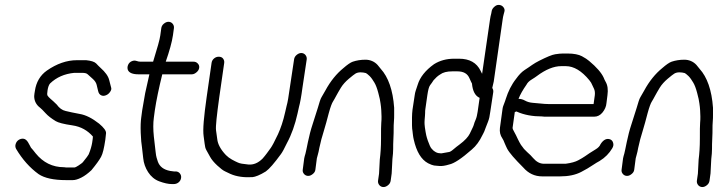

<svg xmlns="http://www.w3.org/2000/svg" viewBox="-20 -710 2910 775"><path d="M239 -35C192 -35 154 -54 124 -91C116 -101 110 -109 105 -114C101 -121 98 -128 93 -136C88 -144 82 -149 75 -150C68 -151 61 -149 55 -145C49 -141 45 -135 43 -128C41 -121 42 -115 45 -109C70 -67 100 -33 136 -7C160 9 197 17 246 17H274C283 17 294 14 308 7C322 0 335 -10 349 -23C368 -46 381 -64 388 -77C395 -90 400 -112 405 -145C406 -153 407 -162 408 -172C409 -182 399 -195 380 -211C352 -233 326 -246 302 -250C278 -254 259 -259 245 -262C231 -265 219 -274 209 -288C199 -298 190 -306 184 -311C178 -316 174 -321 172 -324C170 -327 170 -334 172 -346C174 -358 177 -367 182 -373C208 -398 240 -412 280 -416H310C323 -416 330 -414 334 -410C338 -406 345 -400 354 -392C363 -384 368 -376 370 -368C372 -360 374 -352 376 -343C378 -334 382 -328 389 -325C396 -322 402 -323 409 -326C416 -329 421 -334 425 -340C429 -346 430 -351 429 -355L421 -386C417 -403 405 -419 386 -436C381 -440 375 -447 368 -454C361 -461 347 -465 328 -467H290C250 -467 209 -453 169 -425C142 -406 126 -378 121 -344C120 -336 118 -329 118 -322C118 -303 126 -287 142 -275C147 -271 154 -264 164 -253C174 -242 187 -232 205 -221C215 -215 237 -209 272 -204C307 -199 334 -183 355 -159C355 -155 354 -146 352 -134C350 -122 346 -106 338 -87C336 -83 329 -73 315 -56C313 -53 306 -48 297 -42C288 -36 283 -34 281 -34H253C248 -34 244 -34 239 -35Z M678 -567 682 -596C683 -603 681 -609 677 -614C673 -619 667 -622 660 -622C653 -622 647 -619 641 -614C635 -609 632 -603 631 -596L627 -567C625 -551 615 -516 598 -461H547C542 -461 537 -462 531 -464C525 -466 519 -466 512 -463C505 -460 500 -455 497 -448C494 -441 494 -434 496 -428C501 -416 515 -410 540 -410H583L566 -334C561 -307 557 -284 554 -265L550 -235C548 -221 547 -201 548 -174C549 -147 551 -128 553 -116C554 -107 556 -93 558 -72C560 -51 567 -32 578 -15C589 2 604 15 623 22C642 29 659 33 674 33H681C688 33 695 31 701 26C707 21 710 15 711 8C712 1 710 -5 706 -10C702 -15 696 -18 689 -18H682C679 -18 673 -19 667 -20C640 -25 624 -38 617 -58C615 -64 613 -70 612 -74C611 -78 609 -86 608 -98C607 -110 604 -130 601 -159C598 -188 598 -213 601 -235L605 -265C611 -305 621 -353 635 -410H754C761 -410 767 -413 773 -418C779 -423 783 -429 784 -436C785 -443 783 -449 778 -454C773 -459 768 -461 761 -461H649C664 -504 674 -540 678 -567Z M863 -481C856 -481 850 -479 844 -474C838 -469 835 -463 834 -456L814 -317C803 -239 798 -187 802 -160C803 -150 805 -140 806 -130C807 -120 809 -111 813 -104C817 -97 822 -88 828 -77C834 -66 844 -54 857 -42C870 -30 880 -22 889 -18C898 -14 904 -11 910 -8C935 3 965 7 999 5C1010 4 1029 -3 1053 -18C1067 -28 1087 -51 1114 -88C1120 -96 1128 -111 1138 -132C1157 -167 1171 -207 1181 -252L1187 -279C1191 -293 1196 -319 1201 -357L1218 -470C1219 -477 1217 -483 1213 -488C1209 -493 1203 -496 1196 -496C1189 -496 1183 -493 1177 -488C1171 -483 1168 -477 1167 -470L1150 -357C1145 -321 1141 -296 1137 -283L1131 -257C1123 -221 1113 -192 1102 -168C1088 -138 1078 -120 1073 -113C1068 -106 1062 -98 1057 -91C1052 -84 1046 -77 1040 -70C1022 -52 1003 -44 982 -46C961 -48 948 -50 940 -54C933 -57 925 -61 916 -66C907 -71 899 -77 892 -84C870 -107 859 -129 857 -148C856 -156 854 -168 852 -184C850 -200 855 -244 865 -317L885 -456C886 -463 884 -469 880 -474C876 -479 870 -481 863 -481Z M1510 -9 1506 19C1505 26 1507 32 1511 37C1515 42 1521 45 1528 45C1535 45 1541 42 1547 37C1553 32 1556 26 1557 19L1561 -10L1564 -68C1566 -84 1567 -98 1567 -109C1567 -120 1567 -134 1568 -151C1569 -168 1569 -181 1569 -190C1569 -199 1569 -209 1570 -219C1571 -229 1571 -239 1571 -248V-275C1566 -347 1547 -399 1517 -432C1512 -437 1509 -443 1504 -448C1491 -462 1474 -469 1455 -469C1436 -469 1419 -466 1404 -461C1395 -458 1382 -449 1366 -435C1339 -413 1314 -383 1293 -344C1288 -335 1283 -326 1278 -318C1273 -310 1269 -295 1263 -275C1257 -255 1250 -233 1242 -209C1234 -185 1228 -161 1223 -137C1218 -113 1215 -97 1213 -90C1211 -83 1209 -77 1208 -71L1202 -25C1201 -18 1203 -13 1207 -8C1211 -3 1217 0 1224 0C1231 0 1237 -3 1243 -8C1249 -13 1252 -18 1253 -25L1259 -71C1260 -75 1261 -80 1263 -86C1265 -92 1267 -102 1269 -113C1274 -137 1280 -159 1287 -181C1294 -203 1300 -227 1307 -253C1314 -279 1320 -294 1324 -300C1328 -306 1332 -314 1337 -323C1342 -332 1348 -343 1356 -356C1364 -369 1375 -381 1388 -392C1401 -403 1410 -410 1415 -413C1420 -416 1427 -418 1435 -418C1443 -418 1450 -417 1457 -415C1459 -414 1465 -410 1472 -403C1479 -396 1485 -387 1491 -377C1497 -367 1502 -354 1507 -335C1512 -316 1515 -303 1516 -293C1517 -283 1519 -274 1519 -265C1519 -256 1520 -248 1520 -240C1520 -232 1520 -223 1519 -214C1518 -205 1518 -183 1518 -150C1518 -117 1516 -89 1513 -66Z M1973 -381 2009 -632C2010 -639 2011 -645 2013 -652L2016 -663C2018 -670 2016 -676 2012 -681C2008 -686 2003 -689 1996 -690C1989 -691 1983 -689 1977 -684C1971 -679 1967 -674 1965 -667L1963 -656C1961 -648 1959 -640 1958 -632L1926 -412L1920 -424C1904 -457 1875 -473 1833 -473H1813C1783 -473 1756 -466 1732 -451C1697 -426 1675 -398 1666 -368C1663 -358 1660 -350 1658 -344C1656 -338 1655 -333 1654 -326L1645 -267C1644 -257 1643 -247 1643 -236V-204C1643 -194 1644 -187 1645 -181C1646 -175 1646 -169 1647 -164C1648 -159 1648 -154 1650 -147C1661 -98 1680 -66 1708 -51C1718 -46 1726 -43 1732 -42C1738 -41 1745 -41 1754 -40C1763 -39 1777 -41 1793 -46C1813 -50 1843 -70 1884 -106C1902 -121 1916 -141 1927 -164C1930 -170 1933 -175 1935 -180C1937 -185 1939 -191 1941 -196C1943 -201 1946 -209 1950 -219C1954 -229 1957 -242 1959 -259L1971 -338C1972 -345 1970 -350 1967 -355ZM1762 -91H1760C1745 -91 1733 -97 1723 -109C1718 -114 1713 -125 1707 -142C1701 -159 1699 -171 1698 -177C1697 -183 1696 -189 1695 -196C1694 -203 1693 -213 1694 -226C1695 -239 1696 -248 1696 -254C1696 -260 1696 -265 1697 -270L1705 -326C1708 -346 1711 -359 1716 -366C1721 -373 1726 -379 1730 -386C1738 -395 1746 -403 1756 -409C1768 -418 1784 -422 1806 -422H1826C1851 -422 1867 -413 1875 -394C1880 -382 1884 -375 1885 -373C1888 -342 1898 -323 1916 -315L1908 -259C1906 -247 1904 -236 1900 -227C1896 -218 1894 -212 1893 -208C1892 -204 1890 -199 1888 -195C1886 -191 1882 -182 1876 -170C1870 -158 1857 -143 1834 -126C1827 -121 1818 -114 1810 -107C1802 -100 1795 -96 1790 -96Z M2168 -240C2174 -239 2179 -239 2186 -239H2378C2392 -239 2403 -245 2412 -256C2421 -267 2427 -280 2428 -294L2432 -326C2435 -348 2433 -366 2424 -381C2421 -386 2419 -391 2417 -396C2408 -416 2388 -439 2358 -464C2351 -470 2342 -476 2329 -483C2316 -490 2296 -494 2271 -494H2252C2244 -494 2234 -493 2221 -491C2208 -489 2187 -480 2157 -465C2146 -459 2136 -454 2128 -448C2120 -442 2109 -435 2097 -427C2085 -419 2074 -407 2064 -393C2044 -368 2031 -340 2022 -312C2020 -306 2018 -299 2015 -292C2012 -285 2009 -277 2008 -267L1998 -194C1996 -178 1999 -164 2008 -151C2011 -147 2014 -140 2017 -132C2020 -124 2024 -117 2027 -110C2036 -93 2058 -68 2092 -34C2113 -10 2138 2 2169 2H2240C2275 2 2303 -4 2326 -16C2344 -25 2360 -35 2372 -43C2384 -51 2394 -57 2400 -60C2423 -74 2439 -91 2451 -111C2456 -119 2457 -126 2455 -133C2453 -140 2450 -144 2444 -147C2430 -153 2416 -147 2404 -128C2401 -120 2394 -113 2384 -107C2374 -101 2366 -96 2360 -92C2354 -88 2348 -84 2341 -79C2334 -74 2325 -69 2314 -63C2303 -57 2286 -52 2263 -49H2176C2159 -49 2145 -57 2132 -72C2128 -76 2125 -80 2121 -84C2117 -88 2113 -91 2108 -96L2095 -109C2092 -114 2087 -119 2083 -125C2079 -131 2075 -139 2070 -149C2065 -159 2061 -169 2056 -177C2051 -185 2049 -191 2049 -194L2058 -258L2066 -260C2067 -260 2067 -260 2067 -259C2096 -246 2130 -240 2168 -240ZM2073 -311C2080 -329 2091 -348 2105 -368C2109 -376 2116 -383 2126 -389C2136 -395 2143 -400 2147 -403C2183 -430 2216 -443 2245 -443H2264C2296 -443 2328 -424 2359 -386C2365 -379 2368 -373 2370 -368C2372 -363 2375 -358 2378 -351C2381 -344 2382 -336 2381 -326L2376 -290H2194C2183 -290 2173 -291 2163 -292C2153 -293 2142 -294 2130 -295C2118 -296 2108 -299 2099 -304C2090 -309 2082 -311 2073 -311Z M2797 -9 2793 19C2792 26 2794 32 2798 37C2802 42 2808 45 2815 45C2822 45 2828 42 2834 37C2840 32 2843 26 2844 19L2848 -10L2851 -68C2853 -84 2854 -98 2854 -109C2854 -120 2854 -134 2855 -151C2856 -168 2856 -181 2856 -190C2856 -199 2856 -209 2857 -219C2858 -229 2858 -239 2858 -248V-275C2853 -347 2834 -399 2804 -432C2799 -437 2796 -443 2791 -448C2778 -462 2761 -469 2742 -469C2723 -469 2706 -466 2691 -461C2682 -458 2669 -449 2653 -435C2626 -413 2601 -383 2580 -344C2575 -335 2570 -326 2565 -318C2560 -310 2556 -295 2550 -275C2544 -255 2537 -233 2529 -209C2521 -185 2515 -161 2510 -137C2505 -113 2502 -97 2500 -90C2498 -83 2496 -77 2495 -71L2489 -25C2488 -18 2490 -13 2494 -8C2498 -3 2504 0 2511 0C2518 0 2524 -3 2530 -8C2536 -13 2539 -18 2540 -25L2546 -71C2547 -75 2548 -80 2550 -86C2552 -92 2554 -102 2556 -113C2561 -137 2567 -159 2574 -181C2581 -203 2587 -227 2594 -253C2601 -279 2607 -294 2611 -300C2615 -306 2619 -314 2624 -323C2629 -332 2635 -343 2643 -356C2651 -369 2662 -381 2675 -392C2688 -403 2697 -410 2702 -413C2707 -416 2714 -418 2722 -418C2730 -418 2737 -417 2744 -415C2746 -414 2752 -410 2759 -403C2766 -396 2772 -387 2778 -377C2784 -367 2789 -354 2794 -335C2799 -316 2802 -303 2803 -293C2804 -283 2806 -274 2806 -265C2806 -256 2807 -248 2807 -240C2807 -232 2807 -223 2806 -214C2805 -205 2805 -183 2805 -150C2805 -117 2803 -89 2800 -66Z"/></svg>

Font: AppleStorm
Style: Ita
Weight: 400
Foundry: Cannot Into Space Fonts
Version: Version 1.01